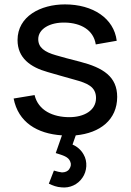

<svg xmlns="http://www.w3.org/2000/svg" viewBox="-20 -598 593 869"><path d="M510.4 -159.4C510.4 -251 446.9 -291.7 341.7 -318.8C293.8 -331.2 260.4 -339.6 233.3 -347.9C181.2 -362.5 153.1 -383.3 153.1 -420.8C153.1 -466.7 205.2 -497.9 276 -495.8C344.8 -493.8 403.1 -463.5 413.5 -396.9L508.3 -413.5C495.8 -515.6 400 -578.1 274 -578.1C163.5 -578.1 59.4 -524 59.4 -416.7C59.4 -335.4 117.7 -293.8 195.8 -271.9C237.5 -259.4 277.1 -249 316.7 -237.5C374 -221.9 414.6 -206.3 414.6 -154.2C414.6 -97.9 360.4 -67.7 293.8 -67.7C219.8 -67.7 153.1 -97.9 136.5 -167.7L41.7 -152.1C62.5 -44.8 147.9 7.3 260.4 14.6L232.3 94.8C265.6 105.2 289.6 111.5 297.9 133.3C303.1 144.8 301 156.2 293.8 166.7C287.5 177.1 275 182.3 260.4 182.3C250 181.2 237.5 178.1 224 174L201 233.3C218.8 241.7 237.5 249 258.3 250C295.8 254.2 332.3 237.5 353.1 206.3C374 177.1 377.1 132.3 358.3 101C346.9 80.2 328.1 64.6 308.3 56.3L322.9 14.6C433.3 4.2 510.4 -56.3 510.4 -159.4Z"/></svg>

Font: Manrope3 Medium
Style: Regular
Weight: 500
Width: 4
Designer: Mikhail Sharanda
Foundry: Mikhail Sharanda
Version: Version 3.000;PS 003.000;hotconv 1.0.88;makeotf.lib2.5.64775